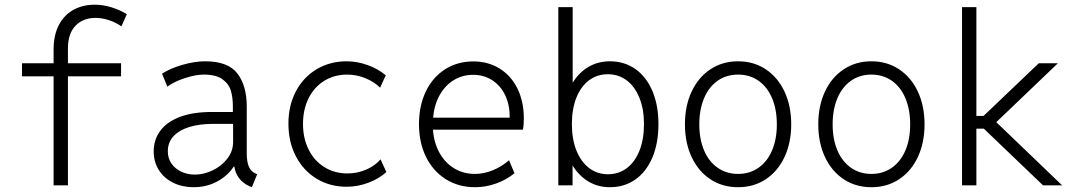

<svg xmlns="http://www.w3.org/2000/svg" viewBox="-20 -782 4540 810"><path d="M379.9 -762.2Q413.6 -762.2 449.2 -751.5Q484.9 -740.7 515.1 -722.2L492.2 -670.9Q467.3 -688 438.5 -697.3Q409.7 -706.5 383.3 -706.5Q330.1 -706.5 298.3 -673.3Q266.6 -640.1 266.6 -577.6V-515.1H490.7V-460H266.6V0H206.1V-460H72.8V-515.1H206.1V-573.7Q206.1 -633.8 228.3 -676.3Q250.5 -718.8 289.8 -740.5Q329.1 -762.2 379.9 -762.2Z M628.4 -143.6Q628.4 -192.4 656 -230Q683.6 -267.6 738.5 -288.6Q793.5 -309.6 873.5 -309.6H962.4V-333.5Q962.4 -370.1 954.1 -398.9Q945.8 -427.7 918.7 -447.5Q891.6 -467.3 840.3 -467.3Q805.2 -467.3 760.3 -452.6Q715.3 -438 686 -416.5L663.6 -471.2Q698.2 -493.7 749.8 -508.5Q801.3 -523.4 845.7 -523.4Q942.4 -523.4 981.7 -471.7Q1021 -419.9 1021 -333V-134.3Q1021 -99.6 1030 -78.9Q1039.1 -58.1 1057.6 -50.3L1064.9 -46.9L1042.5 7.8L1029.3 2Q1003.9 -9.8 988 -31.2Q972.2 -52.7 968.8 -79.1H965.8Q941.4 -41 896.7 -16.6Q852.1 7.8 796.4 7.8Q749 7.8 710.7 -11Q672.4 -29.8 650.4 -64.2Q628.4 -98.6 628.4 -143.6ZM801.8 -45.4Q839.8 -45.4 877.4 -63.5Q915 -81.5 939.2 -113Q963.4 -144.5 963.4 -183.1V-253.9L962.9 -259.3H876.5Q821.8 -259.3 779.1 -246.3Q736.3 -233.4 712.2 -207.5Q688 -181.6 688 -143.6Q688 -114.7 703.1 -92.5Q718.3 -70.3 744.4 -57.9Q770.5 -45.4 801.8 -45.4Z M1196.8 -260.3Q1196.8 -336.9 1228.3 -396.7Q1259.8 -456.5 1315.9 -490Q1372.1 -523.4 1442.9 -523.4Q1485.8 -523.4 1530 -507.8Q1574.2 -492.2 1607.4 -464.4L1583.5 -412.1Q1560.1 -436 1522.5 -451.7Q1484.9 -467.3 1444.3 -467.3Q1390.6 -467.3 1348.1 -441.2Q1305.7 -415 1282 -367.7Q1258.3 -320.3 1258.3 -259.3Q1258.3 -198.2 1282.2 -150.6Q1306.2 -103 1348.9 -76.7Q1391.6 -50.3 1445.8 -50.3Q1488.3 -50.3 1525.9 -66.9Q1563.5 -83.5 1585.4 -109.9L1609.9 -56.2Q1579.6 -28.3 1534.4 -11.2Q1489.3 5.9 1442.9 5.9Q1372.1 5.9 1316.2 -27.8Q1260.3 -61.5 1228.5 -122.1Q1196.8 -182.6 1196.8 -260.3Z M1747.6 -258.3Q1747.6 -335.9 1776.4 -396Q1805.2 -456.1 1857.4 -489.5Q1909.7 -522.9 1976.6 -522.9Q2039.1 -522.9 2087.6 -492.9Q2136.2 -462.9 2163.1 -408.2Q2189.9 -353.5 2189.9 -282.7Q2189.9 -252.4 2186 -234.9H1806.6Q1810.5 -179.7 1834 -137.5Q1857.4 -95.2 1896 -71.8Q1934.6 -48.3 1983.4 -48.3Q2021.5 -48.3 2059.1 -63.7Q2096.7 -79.1 2127.4 -106L2150.4 -51.3Q2117.7 -23.9 2073.7 -8.1Q2029.8 7.8 1984.4 7.8Q1914.6 7.8 1860.8 -25.9Q1807.1 -59.6 1777.3 -119.9Q1747.6 -180.2 1747.6 -258.3ZM2130.4 -285.6Q2130.9 -338.4 2111.6 -379.4Q2092.3 -420.4 2056.9 -443.4Q2021.5 -466.3 1976.1 -466.3Q1930.7 -466.3 1894 -443.8Q1857.4 -421.4 1834.7 -380.4Q1812 -339.4 1807.1 -285.6Z M2335.4 -752H2396V-433.1Q2422.9 -476.6 2463.1 -500Q2503.4 -523.4 2553.2 -523.4Q2614.3 -523.4 2660.6 -490.7Q2707 -458 2732.4 -397.9Q2757.8 -337.9 2757.8 -258.3Q2757.8 -178.2 2732.4 -117.9Q2707 -57.6 2660.6 -24.9Q2614.3 7.8 2553.2 7.8Q2502.9 7.8 2462.6 -16.1Q2422.4 -40 2395.5 -84V0H2335.4ZM2696.8 -258.3Q2696.8 -321.3 2677.7 -368.9Q2658.7 -416.5 2624.3 -442.6Q2589.8 -468.8 2543.9 -468.8Q2499 -468.8 2464.6 -442.9Q2430.2 -417 2411.4 -369.4Q2392.6 -321.8 2392.6 -258.3Q2392.6 -195.3 2411.6 -147.5Q2430.7 -99.6 2465.1 -73.2Q2499.5 -46.9 2544.9 -46.9Q2590.3 -46.9 2624.8 -73Q2659.2 -99.1 2678 -147.2Q2696.8 -195.3 2696.8 -258.3Z M2869.6 -257.3Q2869.6 -335.4 2897.9 -395.8Q2926.3 -456.1 2977.1 -489.7Q3027.8 -523.4 3093.8 -523.4Q3159.7 -523.4 3210.4 -489.7Q3261.2 -456.1 3289.6 -395.8Q3317.9 -335.4 3317.9 -257.3Q3317.9 -179.7 3289.6 -119.4Q3261.2 -59.1 3210.4 -25.6Q3159.7 7.8 3093.8 7.8Q3027.8 7.8 2977.1 -25.6Q2926.3 -59.1 2897.9 -119.4Q2869.6 -179.7 2869.6 -257.3ZM3257.3 -257.3Q3257.3 -319.8 3237.3 -367.4Q3217.3 -415 3180.2 -441.2Q3143.1 -467.3 3093.8 -467.3Q3044.4 -467.3 3007.3 -441.2Q2970.2 -415 2950.2 -367.4Q2930.2 -319.8 2930.2 -257.3Q2930.2 -194.8 2950.2 -147.7Q2970.2 -100.6 3007.3 -74.5Q3044.4 -48.3 3093.8 -48.3Q3143.1 -48.3 3180.2 -74.5Q3217.3 -100.6 3237.3 -147.7Q3257.3 -194.8 3257.3 -257.3Z M3432.1 -257.3Q3432.1 -335.4 3460.4 -395.8Q3488.8 -456.1 3539.6 -489.7Q3590.3 -523.4 3656.2 -523.4Q3722.2 -523.4 3772.9 -489.7Q3823.7 -456.1 3852.1 -395.8Q3880.4 -335.4 3880.4 -257.3Q3880.4 -179.7 3852.1 -119.4Q3823.7 -59.1 3772.9 -25.6Q3722.2 7.8 3656.2 7.8Q3590.3 7.8 3539.6 -25.6Q3488.8 -59.1 3460.4 -119.4Q3432.1 -179.7 3432.1 -257.3ZM3819.8 -257.3Q3819.8 -319.8 3799.8 -367.4Q3779.8 -415 3742.7 -441.2Q3705.6 -467.3 3656.2 -467.3Q3606.9 -467.3 3569.8 -441.2Q3532.7 -415 3512.7 -367.4Q3492.7 -319.8 3492.7 -257.3Q3492.7 -194.8 3512.7 -147.7Q3532.7 -100.6 3569.8 -74.5Q3606.9 -48.3 3656.2 -48.3Q3705.6 -48.3 3742.7 -74.5Q3779.8 -100.6 3799.8 -147.7Q3819.8 -194.8 3819.8 -257.3Z M4038.6 -752H4099.1V-293H4129.4L4362.3 -515.1H4442.9L4183.1 -266.6L4460.9 0H4380.4L4130.4 -239.3H4099.1V0H4038.6Z"/></svg>

Font: Reddit Mono Light
Style: Regular
Weight: 300
Monospace: yes
Designer: Stephen Hutchings
Foundry: Reddit
Version: Version 1.011